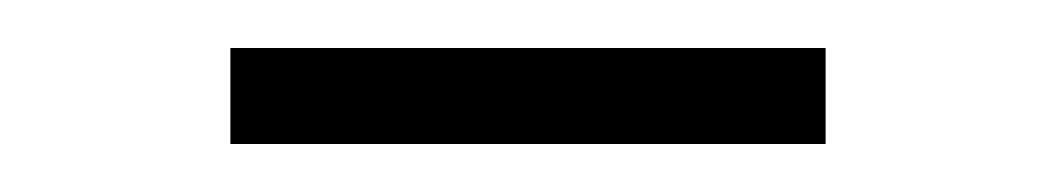

<svg xmlns="http://www.w3.org/2000/svg" viewBox="-20 -677 440 80"><path d="M76 -617V-657H324V-617Z"/></svg>

Font: Source Serif Pro Light
Style: Regular
Weight: 300
Designer: Frank Grießhammer
Foundry: Adobe Systems Incorporated
Version: Version 3.001;hotconv 1.0.111;makeotfexe 2.5.65597